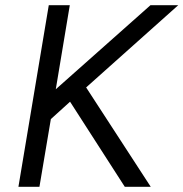

<svg xmlns="http://www.w3.org/2000/svg" viewBox="-20 -720 707 740"><path d="M168 -700H249L195 -376L560 -700H667L312 -383L561 0H461L250 -328L176 -261L132 0H51Z"/></svg>

Font: Oak Sans
Style: Italic
Weight: 400
Italic angle: -9.49998°
Foundry: Erik Kennedy, Walven
Version: Version 1.000